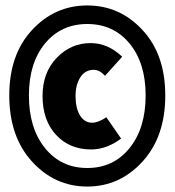

<svg xmlns="http://www.w3.org/2000/svg" viewBox="-20 -676 640 704"><path d="M14 -326Q14 -476 97.5 -566Q181 -656 300 -656Q419 -656 502.5 -566Q586 -476 586 -326Q586 -175 502.5 -83.5Q419 8 300 8Q181 8 97.5 -83.5Q14 -175 14 -326ZM514 -326Q514 -445 455 -516.5Q396 -588 300 -588Q204 -588 145 -516.5Q86 -445 86 -326Q86 -206 145 -133Q204 -60 300 -60Q396 -60 455 -133Q514 -206 514 -326ZM314 -128Q235 -128 185.5 -181.5Q136 -235 136 -324Q136 -410 188 -464Q240 -518 312 -518Q376 -518 428 -468L365 -398Q345 -420 324 -420Q292 -420 274.5 -392.5Q257 -365 257 -324Q257 -279 273.5 -252.5Q290 -226 318 -226Q340 -226 370 -246L424 -168Q371 -128 314 -128Z"/></svg>

Font: TypoPRO Source Code Pro
Style: Regular
Weight: 900
Monospace: yes
Designer: Paul D. Hunt, Teo Tuominen
Foundry: Adobe Systems Incorporated
Version: Version 2.010;PS 1.0;hotconv 1.0.84;makeotf.lib2.5.63406